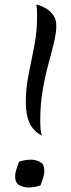

<svg xmlns="http://www.w3.org/2000/svg" viewBox="-20 -818 316 849"><path d="M229 -704Q229 -673 218.5 -629.5Q208 -586 193.5 -532.5Q179 -479 168.5 -417Q158 -355 158 -287Q158 -264 159.5 -246.5Q161 -229 166 -218Q128 -237 111 -273.5Q94 -310 94 -365Q94 -427 106.5 -488.5Q119 -550 131.5 -614Q144 -678 144 -747Q144 -759 143.5 -772Q143 -785 141 -798Q145 -798 158.5 -793Q172 -788 188.5 -777.5Q205 -767 217 -749Q229 -731 229 -704ZM159 2Q147 6 133 8.5Q119 11 106 11Q85 11 66 1Q47 -9 47 -37Q47 -54 53 -70.5Q59 -87 64 -103Q76 -107 90 -109.5Q104 -112 117 -112Q138 -112 157 -102Q176 -92 176 -64Q176 -47 170.5 -30.5Q165 -14 159 2Z"/></svg>

Font: Merienda Light
Style: Regular
Weight: 300
Designer: Eduardo Rodriguez Tunni
Foundry: Eduardo Rodriguez Tunni
Version: Version 2.001; ttfautohint (v1.8.4.7-5d5b)